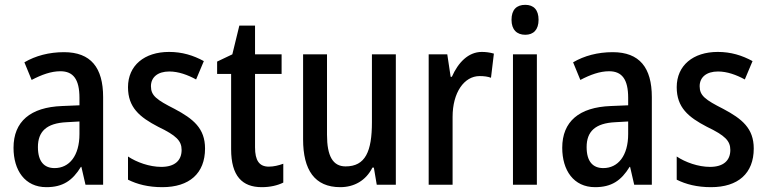

<svg xmlns="http://www.w3.org/2000/svg" viewBox="-20 -765 3175 795"><path d="M245 -549C183 -549 127 -534 81 -507L111 -434C153 -456 192 -470 230 -470C283 -470 309 -437 309 -360V-329L237 -326C106 -321 36 -262 36 -153C36 -60 83 10 172 10C240 10 280 -17 315 -74H317L334 0H407V-363C407 -485 356 -549 245 -549ZM256 -259 309 -262V-210C309 -120 267 -69 206 -69C163 -69 137 -96 137 -156C137 -220 172 -255 256 -259Z M829 -150C829 -234 780 -273 703 -314C628 -352 605 -369 605 -408C605 -445 633 -469 681 -469C719 -469 757 -455 792 -436L824 -512C780 -536 734 -550 680 -550C578 -550 510 -494 510 -404C510 -320 558 -280 635 -240C710 -204 732 -182 732 -144C732 -100 703 -74 648 -74C599 -74 546 -93 510 -117V-21C548 -2 594 10 652 10C764 10 829 -47 829 -150Z M1093 -75C1053 -75 1036 -101 1036 -155V-459H1146V-540H1036V-659H971L942 -540L879 -510V-459H937V-147C937 -36 983 10 1064 10C1098 10 1129 3 1153 -9V-87C1134 -80 1113 -75 1093 -75Z M1619 -540H1520V-259C1520 -138 1493 -76 1411 -76C1358 -76 1334 -119 1334 -207V-540H1235V-188C1235 -61 1283 10 1389 10C1446 10 1495 -17 1522 -71H1528L1540 0H1619Z M1975 -550C1919 -550 1877 -506 1851 -447H1846L1832 -540H1755V0H1854V-281C1854 -382 1902 -450 1966 -450C1984 -450 2000 -448 2013 -443L2025 -543C2008 -548 1991 -550 1975 -550Z M2155 -745C2119 -745 2098 -725 2098 -683C2098 -642 2120 -621 2155 -621C2189 -621 2210 -642 2210 -683C2210 -724 2190 -745 2155 -745ZM2203 -540H2104V0H2203Z M2517 -549C2455 -549 2399 -534 2353 -507L2383 -434C2425 -456 2464 -470 2502 -470C2555 -470 2581 -437 2581 -360V-329L2509 -326C2378 -321 2308 -262 2308 -153C2308 -60 2355 10 2444 10C2512 10 2552 -17 2587 -74H2589L2606 0H2679V-363C2679 -485 2628 -549 2517 -549ZM2528 -259 2581 -262V-210C2581 -120 2539 -69 2478 -69C2435 -69 2409 -96 2409 -156C2409 -220 2444 -255 2528 -259Z M3101 -150C3101 -234 3052 -273 2975 -314C2900 -352 2877 -369 2877 -408C2877 -445 2905 -469 2953 -469C2991 -469 3029 -455 3064 -436L3096 -512C3052 -536 3006 -550 2952 -550C2850 -550 2782 -494 2782 -404C2782 -320 2830 -280 2907 -240C2982 -204 3004 -182 3004 -144C3004 -100 2975 -74 2920 -74C2871 -74 2818 -93 2782 -117V-21C2820 -2 2866 10 2924 10C3036 10 3101 -47 3101 -150Z"/></svg>

Font: Noto Sans Khmer UI Condensed Medium
Style: Regular
Weight: 500
Width: 3
Designer: Danh Hong and the Monotype Design Team
Foundry: Monotype Imaging Inc.
Version: Version 2.002